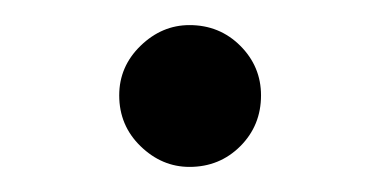

<svg xmlns="http://www.w3.org/2000/svg" viewBox="-20 -464 303 153"><path d="M131 -331Q109 -331 92 -347.5Q75 -364 75 -388Q75 -411 92 -427.5Q109 -444 131 -444Q155 -444 171.5 -427.5Q188 -411 188 -388Q188 -364 171.5 -347.5Q155 -331 131 -331Z"/></svg>

Font: TikTok Sans Light
Style: Regular
Weight: 300
Version: Version 4.000